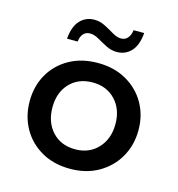

<svg xmlns="http://www.w3.org/2000/svg" viewBox="-90 -644 681 733"><g transform="rotate(15 250.5 -277.0)"><path d="M251 10Q186 10 137.5 -18Q89 -46 62.5 -93.5Q36 -141 36 -200Q36 -259 62.5 -306Q89 -353 137.5 -380.5Q186 -408 251 -408Q315 -408 363.5 -380.5Q412 -353 439 -306Q466 -259 466 -200Q466 -141 439 -93.5Q412 -46 363.5 -18Q315 10 251 10ZM251 -67Q306 -67 340.5 -104Q375 -141 375 -200Q375 -258 340.5 -294.5Q306 -331 251 -331Q194 -331 160 -294.5Q126 -258 126 -200Q126 -141 160 -104Q194 -67 251 -67ZM308 -467Q286 -467 265.5 -477.5Q245 -488 227 -498.5Q209 -509 192 -509Q176 -509 166 -498Q156 -487 154 -467H112Q116 -516 138.5 -540Q161 -564 195 -564Q217 -564 237.5 -553.5Q258 -543 276 -532Q294 -521 311 -521Q327 -521 337 -533Q347 -545 349 -564H391Q387 -515 364.5 -491Q342 -467 308 -467Z"/></g></svg>

Font: Rokkitt SemiBold Medium
Style: Regular
Weight: 500
Version: Version 3.103